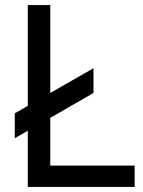

<svg xmlns="http://www.w3.org/2000/svg" viewBox="-20 -740 568 760"><path d="M513 -84.5H179V-273.5L350 -372V-470L179 -372V-720H90V-321L38.5 -291.5V-193L90 -222.5V0H513Z"/></svg>

Font: Eudonet Medium
Style: Regular
Weight: 500
Designer: Mikhail Sharanda
Foundry: Mikhail Sharanda
Version: Version 4.503;Glyphs 3.1.2 (3151)